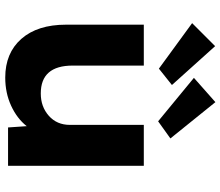

<svg xmlns="http://www.w3.org/2000/svg" viewBox="-76 -776 862 751"><g transform="rotate(90 355.5 -400.0)"><path d="M76 -227V-531H236V-253Q236 -128 345 -128Q397 -128 432.5 -159.5Q468 -191 468 -242V-531H628V0H478L473 -73Q443 -35 393 -12Q343 11 283 11Q187 11 131.5 -52Q76 -115 76 -227ZM284 -727 379 -811 521 -635 454 -587ZM70 -720 160 -810 312 -641 248 -590Z"/></g></svg>

Font: Lexend Exa HM Xlight
Style: Bold
Weight: 700
Designer: Bonnie Shaver-Troup, Thomas Jockin, Octavio Pardo
Foundry: Lexend
Version: Version 1.091